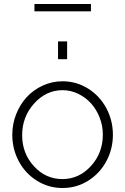

<svg xmlns="http://www.w3.org/2000/svg" viewBox="-20 -939 632 969"><path d="M153.8 -881.8V-918.9H439V-881.8ZM272.9 -640.1V-730H318.8V-640.1ZM42 -258.8Q42 -313 61.5 -362.5Q81.1 -412.1 114.7 -448.7Q148.4 -485.4 195.8 -507.1Q243.2 -528.8 295.9 -528.8Q365.7 -528.8 424.6 -491.9Q483.4 -455.1 516.6 -393.1Q549.8 -331.1 549.8 -258.8Q549.8 -187 516.8 -125.5Q483.9 -64 425.3 -27.1Q366.7 9.8 295.9 9.8Q224.6 9.8 166 -27.1Q107.4 -64 74.7 -125.5Q42 -187 42 -258.8ZM499 -259.8Q499 -304.7 482.7 -346.2Q466.3 -387.7 439 -417.7Q411.6 -447.8 374.3 -465.8Q336.9 -483.9 295.9 -483.9Q212.9 -483.9 152.3 -416.7Q91.8 -349.6 91.8 -256.8Q91.8 -164.6 151.4 -99.9Q210.9 -35.2 294.9 -35.2Q378.9 -35.2 439 -101.1Q499 -167 499 -259.8Z"/></svg>

Font: Rawline Light
Style: Regular
Weight: 300
Designer: Matt McInerney, Pablo Impallari, Rodrigo Fuenzalida
Foundry: Matt McInerney, Pablo Impallari, Rodrigo Fuenzalida
Version: Version 4.020;PS 004.020;hotconv 1.0.88;makeotf.lib2.5.64775